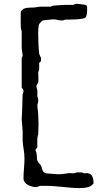

<svg xmlns="http://www.w3.org/2000/svg" viewBox="-20 -726 498 981"><path d="M416 -701.2Q422.4 -699.7 423.8 -695.6Q425.3 -691.4 425.3 -686V-679.2Q425.3 -668.5 424.6 -659.9Q423.8 -651.4 419.4 -640.1Q418.9 -637.7 416.5 -636Q414.1 -634.3 411.1 -633.3Q408.2 -632.3 405.5 -631.6Q402.8 -630.9 401.9 -630.9Q384.8 -627.9 369.4 -627Q354 -626 338.4 -626H313Q306.6 -621.6 299.3 -621.6H294.4Q283.2 -621.6 273.4 -624.3Q263.7 -627 253.9 -627Q251.5 -627 246.8 -627Q242.2 -627 241.2 -626Q236.8 -626 230.2 -625.2Q223.6 -624.5 217 -623.8Q210.4 -623 205.1 -622.3Q199.7 -621.6 198.7 -621.6Q197.8 -621.6 195.1 -619.1Q192.4 -616.7 189.5 -613.8Q186.5 -610.8 183.8 -607.7Q181.2 -604.5 180.2 -603Q177.2 -596.7 176.3 -584.2Q175.3 -571.8 175.3 -561V-549.8Q175.3 -526.9 176.5 -499.8Q177.7 -472.7 180.2 -452.6Q180.2 -451.2 181.6 -447.8Q183.1 -444.3 184.8 -440.2Q186.5 -436 188 -432.9Q189.5 -429.7 189.5 -429.2V-421.4Q189.5 -416 188.2 -412.4Q187 -408.7 180.2 -405.3V-372.6Q180.2 -371.6 179.4 -368.9Q178.7 -366.2 177.7 -363Q176.8 -359.9 176 -357.2Q175.3 -354.5 175.3 -354Q175.3 -352.5 175.5 -348.9Q175.8 -345.2 175.8 -340.6Q175.8 -335.9 176 -330.6Q176.3 -325.2 176.3 -320.3Q176.3 -314.9 176.3 -311.3Q176.3 -307.6 175.3 -306.6Q175.3 -305.7 174.1 -303Q172.9 -300.3 171.1 -297.1Q169.4 -293.9 168 -291.3Q166.5 -288.6 166 -288.1V-285.6V-283.2Q166 -282.7 166.7 -280Q167.5 -277.3 168.5 -273.9Q169.4 -270.5 170.2 -267.6Q170.9 -264.6 170.9 -264.2V-244.1V-236.3Q170.9 -235.4 171.6 -232.4Q172.4 -229.5 173.1 -226.3Q173.8 -223.1 174.6 -220.5Q175.3 -217.8 175.3 -217.3V-212.9V-208Q175.3 -207 174.6 -204.3Q173.8 -201.7 173.1 -198.5Q172.4 -195.3 171.6 -192.6Q170.9 -189.9 170.9 -189.5V-186.5V-185.1Q170.9 -183.1 171.6 -176.8Q172.4 -170.4 173.1 -163.3Q173.8 -156.2 174.6 -150.1Q175.3 -144 175.3 -142.1Q175.3 -141.1 175.5 -134.5Q175.8 -127.9 176 -119.9Q176.3 -111.8 176.5 -103.5Q176.8 -95.2 176.8 -90.3Q176.8 -87.4 176.5 -80.1Q176.3 -72.8 176 -64.7Q175.8 -56.6 175.5 -49.3Q175.3 -42 175.3 -39.1Q174.3 -36.6 172.6 -29.5Q170.9 -22.5 170.9 -20.5Q170.9 -18.1 170.7 -11.2Q170.4 -4.4 170.4 3.4Q170.4 11.2 170.7 17.8Q170.9 24.4 170.9 26.9Q168.5 29.3 165 33.9Q161.6 38.6 161.6 40.5Q161.6 42.5 163.8 48.3Q166 54.2 166 54.7Q168.5 66.9 168.5 79.3Q168.5 91.8 175.3 103Q176.3 104 178.5 106.4Q180.7 108.9 183.1 111.8Q185.5 114.7 187.5 117.4Q189.5 120.1 189.5 120.6Q189.9 122.1 191.7 126.2Q193.4 130.4 194.8 135.3Q196.3 140.1 197.5 144Q198.7 147.9 198.7 148.4Q201.2 151.9 206.3 155.3Q211.4 158.7 213.4 159.7Q216.8 159.7 225.3 160.4Q233.9 161.1 243.7 161.9Q253.4 162.6 262 163.3Q270.5 164.1 273.9 164.1H281.7H289.1Q290 164.1 295.7 163.3Q301.3 162.6 307.6 161.9Q314 161.1 319.3 160.4Q324.7 159.7 325.7 159.7Q326.7 158.7 329.1 158.7Q331.5 158.7 335 158.7Q341.8 158.7 349.6 159.2Q357.4 159.7 358.4 159.7Q360.4 158.7 366 156.7Q371.6 154.8 373.5 154.8H384.8H397.5Q398.4 154.8 403.8 156.7Q409.2 158.7 410.2 159.7Q411.1 159.7 415.8 159.2Q420.4 158.7 424.3 158.7Q426.3 158.7 428 158.7Q429.7 158.7 430.2 159.7Q439 160.6 444.3 165.8Q449.7 170.9 452.6 178Q455.6 185.1 456.8 193.4Q458 201.7 458 208.5V211.4Q451.2 219.7 442.9 224.4Q434.6 229 425.3 231.2Q416 233.4 406 234.1Q396 234.9 385.7 234.9Q364.3 234.9 343.3 233.2Q322.3 231.4 301.3 229.2Q280.3 227.1 259.3 225.3Q238.3 223.6 217.3 223.6H184.6Q184.1 223.6 181.6 224.6Q179.2 225.6 176 226.8Q172.9 228 169.9 229Q167 230 166 230Q156.2 230 144.5 227.3Q132.8 224.6 123 219.2Q113.3 213.9 106.7 205.3Q100.1 196.8 100.1 185.1Q100.1 159.7 102.5 134.3Q105 108.9 105 83Q105 60.5 101.1 38.3Q97.2 16.1 95.7 -5.9V-19.5V-53.2Q95.7 -55.2 95 -64.2Q94.2 -73.2 93.5 -83.5Q92.8 -93.8 92 -102.8Q91.3 -111.8 90.8 -114.3V-115.7V-119.1Q91.3 -123.5 91.8 -133.5Q92.3 -143.6 92.8 -156Q93.3 -168.5 93.8 -182.1Q94.2 -195.8 94.5 -208.5Q94.7 -221.2 95.2 -231Q95.7 -240.7 95.7 -245.6Q97.2 -247.1 98.6 -252.4Q100.1 -257.8 100.1 -260.3V-261.7V-264.2Q99.1 -265.6 95.9 -271.2Q92.8 -276.9 90.8 -278.8V-429.2Q91.8 -430.2 93.8 -435.3Q95.7 -440.4 95.7 -442.9Q95.7 -444.3 95 -450Q94.2 -455.6 93.3 -461.7Q92.3 -467.8 91.6 -473.4Q90.8 -479 90.8 -480.5V-564.9Q90.8 -565.4 90.1 -568.4Q89.4 -571.3 88.6 -574.7Q87.9 -578.1 87.2 -580.8Q86.4 -583.5 86.4 -583.5Q86.4 -584 86.2 -589.4Q85.9 -594.7 85.9 -601.6Q85.9 -608.4 85.9 -615.2Q85.9 -622.1 85.9 -626Q85.9 -628.9 85.9 -635Q85.9 -641.1 85.9 -647.7Q85.9 -654.3 86.2 -659.9Q86.4 -665.5 86.4 -668Q93.3 -676.8 100.8 -680.7Q108.4 -684.6 116.5 -685.8Q124.5 -687 133.3 -687Q142.1 -687 151.4 -687.5Q152.8 -687.5 158 -688.2Q163.1 -689 168.7 -689.7Q174.3 -690.4 179 -691.2Q183.6 -691.9 184.6 -691.9H198.7H237.8Q238.8 -691.9 244.1 -694.3Q249.5 -696.8 250.5 -696.8Q253.4 -697.3 262.7 -698Q272 -698.7 283.4 -699.5Q294.9 -700.2 305.7 -700.7Q316.4 -701.2 322.3 -701.2H330.6H355Q356 -702.1 361.6 -704.1Q367.2 -706.1 367.7 -706.1H373.5H377Q379.4 -706.1 385 -705.3Q390.6 -704.6 396.5 -703.9Q402.3 -703.1 408 -702.4Q413.6 -701.7 416 -701.2Z"/></svg>

Font: IM FELL English SC
Style: Regular
Weight: 400
Designer: Igino Marini
Foundry: Igino Marini
Version: 3.00